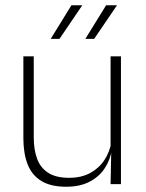

<svg xmlns="http://www.w3.org/2000/svg" viewBox="-20 -701 556 731"><path d="M108.5 -486.5V-178.5Q108.5 -130.5 121.5 -96Q134.5 -61.5 164 -42.8Q193.5 -24 243 -24Q289 -24 322.8 -42Q356.5 -60 377.2 -91.2Q398 -122.5 404.5 -162.5L415.5 -130.5H405.5Q400 -93 379 -60.8Q358 -28.5 321.2 -9.2Q284.5 10 232 10Q173 10 137 -12.2Q101 -34.5 85 -75.8Q69 -117 69 -175V-486.5ZM440.5 -486.5V0H401L403.5 -123.5L401 -125.5V-486.5ZM384 -681H425.5L338.5 -553H305ZM252 -681H293V-680.5L206.5 -553H173Z"/></svg>

Font: Anek Latin Medium ExtraLight
Style: Regular
Weight: 250
Version: Version 1.003